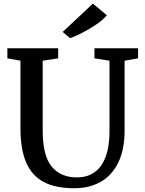

<svg xmlns="http://www.w3.org/2000/svg" viewBox="-20 -1002 776 1030"><path d="M19.5 0ZM478 -982.4H478.5L553.2 -920.4Q535.6 -897.5 498 -871.8Q460.4 -846.2 419.9 -825.4Q379.4 -804.7 356 -797.4H355.5L316.4 -830.6ZM89.8 -676.3 19.5 -689V-743.2H292V-689L209 -676.3V-302.7Q209 -168 256.8 -109.1Q304.7 -50.3 392.1 -50.3Q478.5 -50.3 522.9 -114.5Q567.4 -178.7 567.4 -297.4V-676.3L486.8 -689V-743.2H720.7V-689L648.4 -676.3V-302.2Q648.4 -198.2 613.8 -128.7Q579.1 -59.1 518.6 -25.6Q458 7.8 378.9 7.8Q277.3 7.8 213.9 -26.1Q150.4 -60.1 120.1 -130.9Q89.8 -201.7 89.8 -314Z"/></svg>

Font: Merriweather
Style: Regular
Weight: 400
Designer: Eben Sorkin
Foundry: Eben Sorkin
Version: Version 1.584; ttfautohint (v1.6)